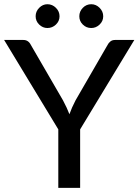

<svg xmlns="http://www.w3.org/2000/svg" viewBox="-21 -912 672 932"><path d="M368 0H262V-284L-1 -718H92.5Q117 -718 129 -693.5L285 -424.5Q304 -389 316 -357.5Q327 -389 345.5 -424.5L501 -693.5Q505.5 -703 514.5 -710.5Q523.5 -718 537 -718H631L368 -284ZM422 -776Q398 -776 381 -792.8Q364 -809.5 364 -833Q364 -856.5 381 -874Q398 -891.5 422 -891.5Q445 -891.5 462.5 -874Q480 -856.5 480 -833Q480 -809.5 462.5 -792.8Q445 -776 422 -776ZM209 -776Q186.5 -776 169.2 -792.8Q152 -809.5 152 -833Q152 -856.5 169.2 -874Q186.5 -891.5 209 -891.5Q233 -891.5 250.5 -874Q268 -856.5 268 -833Q268 -809.5 250.5 -792.8Q233 -776 209 -776Z"/></svg>

Font: Verano Sans Medium
Style: Regular
Weight: 500
Designer: Lukasz Dziedzic with Adam Twardoch and Botio Nikoltchev
Foundry: tyPoland Lukasz Dziedzic
Version: Version 3.001;December 28, 2019;FontCreator 12.0.0.2547 64-b